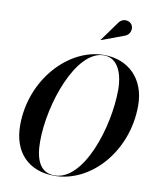

<svg xmlns="http://www.w3.org/2000/svg" viewBox="-104 -1068 943 1158"><g transform="rotate(10 367.0 -489.5)"><path d="M581 -896C612.5 -905.5 625 -944 609.5 -968.5C596 -990.5 554.5 -1001 529.5 -967L442 -846L443 -844.5ZM309 10C531.5 10 734 -212 734 -495C734 -658 629 -760 478.5 -760C265.5 -760 53.5 -538 53.5 -255C53.5 -92 148 10 309 10ZM478.5 -757.5C570 -757.5 599 -654.5 599 -570C599 -338 488 7.5 309 7.5C217.5 7.5 189 -75.5 189 -180C189 -412 309.5 -757.5 478.5 -757.5Z"/></g></svg>

Font: Bodoni* 72pt Medium
Style: Italic
Weight: 500
Italic angle: -13°
Version: Version 2.3